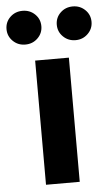

<svg xmlns="http://www.w3.org/2000/svg" viewBox="-106 -789 475 825"><g transform="rotate(-5 131.5 -376.5)"><path d="M58.6 0V-535.6H204.1V0ZM239.7 -607.9Q208 -607.9 186.3 -629.2Q164.6 -650.4 164.6 -680.7Q164.6 -711.4 186.3 -732.4Q208 -753.4 239.7 -753.4Q271 -753.4 292.7 -732.4Q314.5 -711.4 314.5 -680.7Q314.5 -650.4 292.7 -629.2Q271 -607.9 239.7 -607.9ZM22.9 -607.9Q-8.8 -607.9 -30.5 -629.2Q-52.2 -650.4 -52.2 -680.7Q-52.2 -711.4 -30.5 -732.4Q-8.8 -753.4 22.9 -753.4Q54.7 -753.4 76.4 -732.4Q98.1 -711.4 98.1 -680.7Q98.1 -650.4 76.4 -629.2Q54.7 -607.9 22.9 -607.9Z"/></g></svg>

Font: Inter 20pt
Style: Bold
Weight: 700
Version: Version 4.001;git-66647c0bb